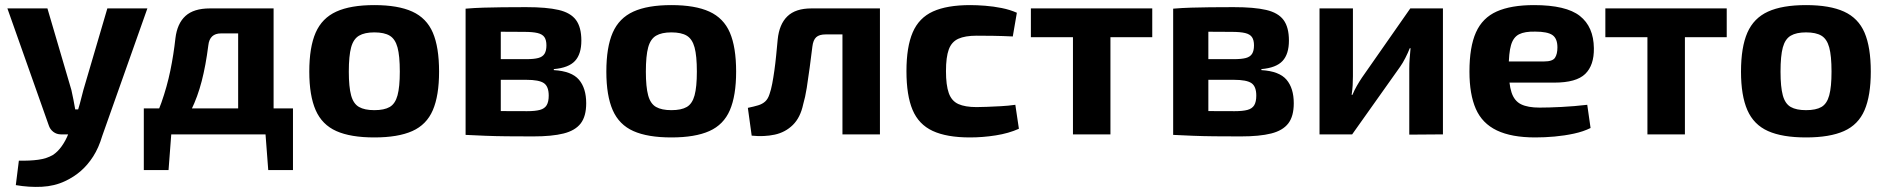

<svg xmlns="http://www.w3.org/2000/svg" viewBox="-20 -527 7398 753"><path d="M558 -494 381 6Q367 53 345.5 86.5Q324 120 297 143.5Q270 167 236 183Q194 203 144 205.5Q94 208 42 199L54 103Q97 104 130 99.5Q163 95 187 81Q206 69 222 46.5Q238 24 248 -2L275 -66Q285 -89 293 -120Q301 -151 307 -174L401 -494ZM166 -494 260 -174Q264 -155 268 -136Q272 -117 275 -98H302L255 0H219Q202 0 189 -10Q176 -20 171 -36L9 -494Z M1041 -494V-396H847Q802 -396 797 -349Q787 -270 771 -208.5Q755 -147 730.5 -97Q706 -47 668 0H554Q591 -62 613 -124.5Q635 -187 648 -250Q661 -313 668 -377Q675 -435 707.5 -464.5Q740 -494 803 -494ZM652 -5 641 140H544V-5ZM1129 -102V0H544V-102ZM1129 -5V140H1032L1021 -5ZM1053 -494V0H914V-494Z M1448 -507Q1541 -507 1597 -481.5Q1653 -456 1677.5 -399Q1702 -342 1702 -246Q1702 -152 1677.5 -95Q1653 -38 1597 -13Q1541 12 1448 12Q1355 12 1299 -13Q1243 -38 1218 -95Q1193 -152 1193 -246Q1193 -342 1218 -399Q1243 -456 1299 -481.5Q1355 -507 1448 -507ZM1448 -400Q1410 -400 1388 -387Q1366 -374 1357 -341Q1348 -308 1348 -246Q1348 -186 1357 -153Q1366 -120 1388 -107.5Q1410 -95 1448 -95Q1487 -95 1508.5 -107.5Q1530 -120 1539 -153Q1548 -186 1548 -246Q1548 -308 1539 -341Q1530 -374 1508.5 -387Q1487 -400 1448 -400Z M2043 -499Q2124 -499 2171 -488Q2218 -477 2239 -448.5Q2260 -420 2260 -368Q2260 -315 2235 -288Q2210 -261 2152 -256V-252Q2222 -248 2250.5 -214.5Q2279 -181 2279 -122Q2279 -71 2257.5 -43Q2236 -15 2190.5 -3.5Q2145 8 2071 8Q2012 8 1967 7.5Q1922 7 1884 5.5Q1846 4 1806 2L1819 -93Q1841 -92 1902 -91.5Q1963 -91 2047 -91Q2079 -91 2097.5 -96Q2116 -101 2124 -114.5Q2132 -128 2132 -152Q2132 -188 2113 -201Q2094 -214 2044 -214H1818V-295H2044Q2074 -295 2091 -299.5Q2108 -304 2115.5 -316Q2123 -328 2123 -349Q2123 -370 2115 -381.5Q2107 -393 2088 -397.5Q2069 -402 2036 -402Q1986 -402 1947 -402.5Q1908 -403 1877 -402.5Q1846 -402 1819 -400L1806 -493Q1842 -496 1876 -497Q1910 -498 1950 -498.5Q1990 -499 2043 -499ZM1944 -493V2H1806V-493Z M2613 -507Q2706 -507 2762 -481.5Q2818 -456 2842.5 -399Q2867 -342 2867 -246Q2867 -152 2842.5 -95Q2818 -38 2762 -13Q2706 12 2613 12Q2520 12 2464 -13Q2408 -38 2383 -95Q2358 -152 2358 -246Q2358 -342 2383 -399Q2408 -456 2464 -481.5Q2520 -507 2613 -507ZM2613 -400Q2575 -400 2553 -387Q2531 -374 2522 -341Q2513 -308 2513 -246Q2513 -186 2522 -153Q2531 -120 2553 -107.5Q2575 -95 2613 -95Q2652 -95 2673.5 -107.5Q2695 -120 2704 -153Q2713 -186 2713 -246Q2713 -308 2704 -341Q2695 -374 2673.5 -387Q2652 -400 2613 -400Z M3418 -494V-392H3218Q3193 -392 3181 -381Q3169 -370 3166 -344Q3161 -304 3155.5 -262Q3150 -220 3144 -182.5Q3138 -145 3130 -118Q3119 -66 3089.5 -37Q3060 -8 3018.5 1Q2977 10 2928 5L2913 -104Q2937 -109 2953.5 -114Q2970 -119 2981 -129Q2992 -139 2998 -158Q3004 -175 3008.5 -198.5Q3013 -222 3017 -250.5Q3021 -279 3024 -309.5Q3027 -340 3030 -372Q3036 -432 3068 -463Q3100 -494 3162 -494ZM3431 -494V0H3284V-494Z M3785 -507Q3811 -507 3843.5 -504.5Q3876 -502 3908.5 -495.5Q3941 -489 3968 -477L3952 -384Q3911 -386 3875 -386.5Q3839 -387 3810 -387Q3765 -387 3738.5 -375Q3712 -363 3701 -333Q3690 -303 3690 -248Q3690 -193 3701 -162Q3712 -131 3738.5 -119Q3765 -107 3810 -107Q3826 -107 3851 -108Q3876 -109 3905 -110.5Q3934 -112 3962 -116L3976 -22Q3936 -4 3885 4Q3834 12 3784 12Q3693 12 3638 -13.5Q3583 -39 3559 -96Q3535 -153 3535 -248Q3535 -343 3559.5 -400Q3584 -457 3639 -482Q3694 -507 3785 -507Z M4335 -494V0H4188V-494ZM4499 -494V-381H4023V-494Z M4818 -499Q4899 -499 4946 -488Q4993 -477 5014 -448.5Q5035 -420 5035 -368Q5035 -315 5010 -288Q4985 -261 4927 -256V-252Q4997 -248 5025.5 -214.5Q5054 -181 5054 -122Q5054 -71 5032.5 -43Q5011 -15 4965.5 -3.5Q4920 8 4846 8Q4787 8 4742 7.5Q4697 7 4659 5.5Q4621 4 4581 2L4594 -93Q4616 -92 4677 -91.5Q4738 -91 4822 -91Q4854 -91 4872.5 -96Q4891 -101 4899 -114.5Q4907 -128 4907 -152Q4907 -188 4888 -201Q4869 -214 4819 -214H4593V-295H4819Q4849 -295 4866 -299.5Q4883 -304 4890.5 -316Q4898 -328 4898 -349Q4898 -370 4890 -381.5Q4882 -393 4863 -397.5Q4844 -402 4811 -402Q4761 -402 4722 -402.5Q4683 -403 4652 -402.5Q4621 -402 4594 -400L4581 -493Q4617 -496 4651 -497Q4685 -498 4725 -498.5Q4765 -499 4818 -499ZM4719 -493V2H4581V-493Z M5639 -494V0L5507 1V-259Q5507 -278 5508.5 -297Q5510 -316 5512 -338H5509Q5502 -320 5491.5 -299.5Q5481 -279 5471 -265L5283 0H5155V-494H5286V-228Q5286 -210 5285 -192.5Q5284 -175 5281 -155H5284Q5292 -174 5301.5 -190.5Q5311 -207 5321 -222L5511 -494Z M5996 -507Q6122 -507 6176 -464.5Q6230 -422 6231 -338Q6232 -271 6197 -237Q6162 -203 6076 -203H5799V-286H6036Q6069 -286 6078.5 -300.5Q6088 -315 6088 -341Q6088 -376 6068.5 -389.5Q6049 -403 6001 -403Q5960 -404 5937.5 -392.5Q5915 -381 5906 -350Q5897 -319 5897 -260Q5897 -198 5908 -164.5Q5919 -131 5945.5 -118Q5972 -105 6018 -105Q6053 -105 6103.5 -107.5Q6154 -110 6205 -116L6218 -25Q6190 -11 6153 -3Q6116 5 6077 8.5Q6038 12 6001 12Q5908 12 5850.5 -15.5Q5793 -43 5768 -100Q5743 -157 5743 -246Q5743 -343 5768.5 -400Q5794 -457 5850 -482Q5906 -507 5996 -507Z M6588 -494V0H6441V-494ZM6752 -494V-381H6276V-494Z M7063 -507Q7156 -507 7212 -481.5Q7268 -456 7292.5 -399Q7317 -342 7317 -246Q7317 -152 7292.5 -95Q7268 -38 7212 -13Q7156 12 7063 12Q6970 12 6914 -13Q6858 -38 6833 -95Q6808 -152 6808 -246Q6808 -342 6833 -399Q6858 -456 6914 -481.5Q6970 -507 7063 -507ZM7063 -400Q7025 -400 7003 -387Q6981 -374 6972 -341Q6963 -308 6963 -246Q6963 -186 6972 -153Q6981 -120 7003 -107.5Q7025 -95 7063 -95Q7102 -95 7123.5 -107.5Q7145 -120 7154 -153Q7163 -186 7163 -246Q7163 -308 7154 -341Q7145 -374 7123.5 -387Q7102 -400 7063 -400Z"/></svg>

Font: Exo 2
Style: Bold
Weight: 700
Designer: Natanael Gama
Foundry: Natanael Gama
Version: Version 2.010